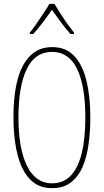

<svg xmlns="http://www.w3.org/2000/svg" viewBox="-20 -969 540 999"><path d="M251 10Q192 10 153 -21Q114 -52 91.5 -104.5Q69 -157 59.5 -223Q50 -289 50 -358Q50 -541 102 -632.5Q154 -724 251 -724Q324 -724 367.5 -676.5Q411 -629 430.5 -546.5Q450 -464 450 -358Q450 -286 441 -219.5Q432 -153 410 -101.5Q388 -50 349 -20Q310 10 251 10ZM251 -15Q338 -15 381 -103Q424 -191 424 -358Q424 -522 381 -610.5Q338 -699 251 -699Q162 -699 119 -609.5Q76 -520 76 -358Q76 -195 121 -105Q166 -15 251 -15ZM135 -799Q150 -817 169 -844.5Q188 -872 206.5 -900Q225 -928 237 -949H263Q276 -927 295 -897.5Q314 -868 333.5 -841Q353 -814 365 -799V-792H347Q322 -819 296.5 -854Q271 -889 250 -918Q231 -890 204 -854Q177 -818 153 -792H135Z"/></svg>

Font: Noto Sans Mono ExtraCondensed Thin
Style: Regular
Weight: 100
Width: 2
Designer: Monotype Design Team
Foundry: Monotype Imaging Inc.
Version: Version 2.014; ttfautohint (v1.8.4.7-5d5b)